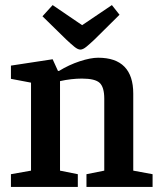

<svg xmlns="http://www.w3.org/2000/svg" viewBox="-20 -735 633 755"><path d="M23 0V-50L102 -64V-410L23 -425V-477L187 -502L208 -456H212Q251 -480 293.5 -494Q336 -508 366 -508Q435 -508 469.5 -472.5Q504 -437 504 -367V-64L580 -50V0H320V-50L390 -64V-347Q390 -392 372 -409Q354 -426 302 -426Q282 -426 260 -423.5Q238 -421 216 -416V-64L286 -50V0ZM296 -540Q286 -540 272 -551.5Q258 -563 240 -580L147 -671L187 -715L303 -636L420 -715L450 -677L352 -580Q333 -562 319.5 -551Q306 -540 296 -540Z"/></svg>

Font: Faustina SemiBold
Style: Regular
Weight: 600
Designer: Alfonso Garcia
Foundry: http://www.omnibus-type.com
Version: Version 1.200